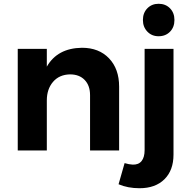

<svg xmlns="http://www.w3.org/2000/svg" viewBox="-20 -797 1008 1017"><path d="M611 -338V0H457V-293Q457 -344 428.5 -373.5Q400 -403 351 -403Q294 -402 261 -363.5Q228 -325 228 -265V0H74V-538H228V-444Q284 -542 414 -544Q504 -544 557.5 -488Q611 -432 611 -338ZM683 75Q714 76 730 56Q746 36 746 -2V-538H899V22Q899 105 851 152.5Q803 200 719 200Q657 200 608 179L640 67Q663 74 683 75ZM904 -691Q904 -653 880.5 -629Q857 -605 820 -605Q784 -605 760.5 -629.5Q737 -654 737 -691Q737 -729 760.5 -753Q784 -777 820 -777Q857 -777 880.5 -753Q904 -729 904 -691Z"/></svg>

Font: Montserrat SemiBold
Style: Regular
Weight: 600
Designer: Julieta Ulanovsky
Foundry: Julieta Ulanovsky
Version: Version 6.001